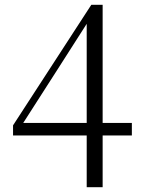

<svg xmlns="http://www.w3.org/2000/svg" viewBox="-20 -756 587 795"><path d="M339 19V-213V-225V-681H329L365 -698L216 -465L64 -228L71 -259V-247H526V-195H34V-237L358 -736H405V19Z"/></svg>

Font: Noto Serif TC ExtraLight Light
Style: Regular
Weight: 300
Version: Version 2.003-H1;hotconv 1.1.1;makeotfexe 2.6.0